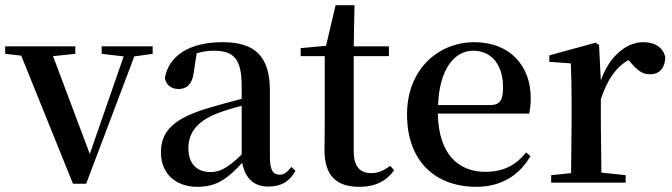

<svg xmlns="http://www.w3.org/2000/svg" viewBox="-29 -706 2596 742"><path d="M364 -498 449 -488 318 -111 176 -489 262 -498V-527H-9V-498L53 -491L253 4H304L490 -488L561 -498V-527H364Z M1008 15C1057 15 1090 -4 1113 -46L1097 -61C1079 -38 1068 -31 1052 -31C1027 -31 1014 -47 1014 -100V-356C1014 -488 957 -543 831 -543C702 -543 623 -490 608 -404C614 -376 634 -362 662 -362C691 -362 715 -380 720 -428L731 -500C754 -507 775 -510 796 -510C874 -510 905 -480 905 -372V-324C864 -313 821 -302 785 -291C641 -250 593 -199 593 -117C593 -33 652 16 734 16C809 16 851 -16 907 -77C918 -19 950 15 1008 15ZM905 -109C850 -55 818 -41 785 -41C734 -41 699 -71 699 -133C699 -194 734 -238 811 -268C836 -278 870 -288 905 -297Z M1360 16C1422 16 1465 -7 1494 -48L1479 -65C1452 -46 1433 -37 1405 -37C1363 -37 1338 -62 1338 -121V-489H1474V-527H1338L1341 -686H1268L1231 -529L1133 -520V-489H1226V-223C1226 -185 1225 -161 1225 -126C1225 -29 1269 16 1360 16Z M1812 16C1907 16 1978 -28 2021 -103L2004 -117C1966 -69 1918 -42 1847 -42C1742 -42 1666 -110 1663 -267H2016C2020 -284 2022 -303 2022 -328C2022 -449 1944 -543 1804 -543C1666 -543 1544 -439 1544 -264C1544 -81 1655 16 1812 16ZM1664 -300C1669 -440 1728 -510 1800 -510C1871 -510 1915 -455 1915 -369C1915 -320 1904 -300 1865 -300Z M2177 0H2389V-29L2295 -39L2293 -232V-323C2319 -400 2352 -447 2400 -474L2408 -465C2432 -436 2452 -419 2482 -419C2523 -419 2541 -446 2542 -485C2533 -526 2498 -543 2456 -543C2392 -543 2325 -488 2293 -395L2286 -532L2273 -541L2094 -492V-467L2177 -461C2179 -412 2180 -369 2180 -301V-232L2178 -37L2101 -29V0Z"/></svg>

Font: Noto Serif HK SemiBold
Style: Regular
Weight: 600
Designer: Ryoko NISHIZUKA 西塚涼子 (kana & ideographs); Frank Grießhammer (Latin, Greek & Cyrillic); Wenlong ZHANG 张文龙 (bopomofo); San
Foundry: Adobe
Version: Version 2.001;hotconv 1.1.0;makeotfexe 2.6.0